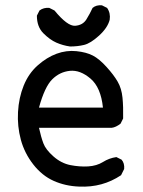

<svg xmlns="http://www.w3.org/2000/svg" viewBox="-20 -688 540 724"><path d="M278.3 15.6Q226.6 13.7 182.6 -5.9Q138.7 -25.4 105.5 -67.9Q72.3 -110.4 58.6 -161.1Q44.9 -211.9 47.9 -265.6Q50.8 -319.3 69.3 -365.2Q87.9 -411.1 122.1 -441.4Q156.2 -471.7 193.4 -485.4Q230.5 -499 268.1 -495.1Q305.7 -491.2 330.1 -478.5Q354.5 -465.8 381.8 -435.5Q409.2 -405.3 423.8 -379.9Q438.5 -354.5 441.9 -319.8Q445.3 -285.2 444.3 -241.2L434.6 -221.7Q417 -208 401.4 -206.1H127Q134.8 -170.9 143.6 -147.5Q152.3 -124 181.6 -98.1Q210.9 -72.3 245.6 -65.4Q280.3 -58.6 312.5 -60.5Q344.7 -62.5 368.2 -77.1Q391.6 -91.8 418.9 -95.7L438.5 -85.9Q450.2 -72.3 448.2 -50.8L436.5 -27.3Q401.4 -3.9 362.3 6.8Q323.2 17.6 278.3 15.6ZM368.2 -282.2Q360.4 -358.4 321.3 -391.6Q282.2 -424.8 243.7 -420.9Q205.1 -417 176.8 -388.7Q148.4 -360.4 127 -282.2ZM244.1 -512.7Q216.8 -516.6 192.4 -527.3Q168 -538.1 143.6 -562.5Q119.1 -586.9 119.1 -628.9L128.9 -648.4Q144.5 -660.2 166 -658.2L185.5 -648.4Q234.4 -588.9 263.2 -590.8Q292 -592.8 305.7 -614.7Q319.3 -636.7 329.1 -658.2Q342.8 -669.9 364.3 -668L383.8 -658.2Q397.5 -638.7 393.6 -613.3Q385.7 -583 353.5 -553.7Q321.3 -524.4 296.9 -518.6Q272.5 -512.7 244.1 -512.7Z"/></svg>

Font: JasonHandwriting4
Style: Regular
Weight: 400
Version: Version 1.01.21